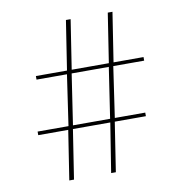

<svg xmlns="http://www.w3.org/2000/svg" viewBox="-79 -772 800 845"><g transform="rotate(-10 321.0 -349.0)"><path d="M385 -220H218L184 0H163L197 -220H63V-236H201L234 -462H98V-478H237L271 -698H292L258 -478H424L458 -698H479L445 -478H579V-462H441L408 -236H544V-220H405L371 0H350ZM387 -236 421 -462H255L221 -236Z"/></g></svg>

Font: IBM Plex Sans Condensed Thin
Style: Regular
Weight: 100
Width: 3
Designer: Mike Abbink, Paul van der Laan, Pieter van Rosmalen
Foundry: Bold Monday
Version: Version 1.3